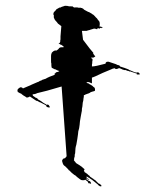

<svg xmlns="http://www.w3.org/2000/svg" viewBox="-20 -579 530 674"><path d="M205.1 -557.6Q194.3 -554.7 192.4 -552.7Q188.5 -552.7 187.5 -551.8Q183.6 -549.8 182.6 -548.8Q179.7 -547.9 177.7 -545.9Q177.7 -544.9 176.8 -544.9L175.8 -543L173.8 -541L170.9 -538.1Q167 -534.2 167 -528.3L168.9 -526.4V-523.4V-517.6Q171.9 -509.8 173.8 -507.8Q178.7 -502.9 183.6 -496.1Q191.4 -490.2 195.3 -487.3Q194.3 -477.5 192.4 -451.2V-440.4Q191.4 -439.5 191.4 -432.6L190.4 -429.7L188.5 -427.7Q187.5 -427.7 186.5 -426.8L185.5 -425.8Q187.5 -425.8 188.5 -424.8Q189.5 -423.8 190.4 -423.8Q191.4 -423.8 191.4 -422.9Q192.4 -421.9 193.4 -421.9Q195.3 -421.9 196.3 -420.9Q198.2 -418.9 200.2 -418Q201.2 -418 202.1 -417L203.1 -416V-413.1H196.3Q188.5 -413.1 185.5 -407.2Q181.6 -403.3 177.7 -401.4Q174.8 -402.3 171.9 -401.4Q168 -400.4 162.1 -394.5Q159.2 -388.7 159.2 -382.8V-372.1V-365.2Q159.2 -357.4 160.2 -356.4Q160.2 -344.7 161.1 -343.8V-342.8Q161.1 -340.8 166 -338.9Q168 -337.9 171.9 -335.9Q174.8 -335.9 175.8 -335Q175.8 -334 177.7 -334Q178.7 -334 179.7 -333L183.6 -331.1Q185.5 -331.1 186.5 -330.1Q187.5 -330.1 188.5 -329.1Q187.5 -328.1 186.5 -328.1Q184.6 -328.1 184.6 -327.1Q183.6 -326.2 180.7 -326.2Q178.7 -326.2 177.7 -325.2L175.8 -324.2Q174.8 -323.2 174.8 -322.3Q173.8 -321.3 171.9 -321.3V-316.4Q150.4 -308.6 143.6 -304.7Q142.6 -302.7 137.7 -301.8L131.8 -299.8Q127 -298.8 126 -296.9Q125 -296.9 123 -295.9Q121.1 -294.9 120.1 -294.9Q116.2 -293 115.2 -292Q114.3 -291 112.3 -291Q107.4 -289.1 91.8 -282.2Q89.8 -281.2 85.9 -279.3Q84 -278.3 80.1 -276.9Q76.2 -275.4 74.2 -274.4Q64.5 -270.5 60.5 -268.6L57.6 -271.5Q56.6 -272.5 50.8 -272.5Q43 -267.6 42 -264.6Q41 -263.7 41 -262.7V-261.7Q42 -260.7 42 -258.8V-255.9Q43.9 -255.9 44.9 -254.9Q44.9 -253.9 46.9 -253.9L47.9 -252.9Q48.8 -252 49.8 -252Q50.8 -251 52.7 -251Q53.7 -250 54.7 -250L56.6 -248Q62.5 -243.2 68.4 -240.2L74.2 -236.3H75.2Q76.2 -236.3 77.1 -237.3Q80.1 -237.3 81.1 -238.3Q82 -238.3 83 -239.3Q84 -240.2 85 -240.2L108.4 -224.6L109.4 -225.6Q119.1 -220.7 120.1 -219.7Q123 -219.7 123 -218.8L130.9 -214.8L138.7 -210.9Q139.6 -210 142.6 -208V-206.1Q142.6 -205.1 145.5 -203.1Q145.5 -204.1 146.5 -203.1Q147.5 -202.1 148.4 -202.1H149.4H151.4H154.3Q155.3 -202.1 155.3 -203.1Q155.3 -204.1 153.3 -206.1Q152.3 -207 152.3 -208Q151.4 -209 151.4 -210L149.4 -210.9V-211.9H147.5Q145.5 -211.9 144.5 -210.9H143.6L141.6 -212.9Q140.6 -212.9 139.6 -213.9L137.7 -214.8Q136.7 -215.8 132.8 -217.8Q131.8 -217.8 129.9 -219.7L128.9 -220.7Q127 -220.7 127 -221.7Q124 -224.6 123 -224.6Q122.1 -224.6 118.2 -227.5Q115.2 -228.5 112.3 -231.4Q112.3 -232.4 111.3 -233.4Q110.4 -234.4 109.4 -234.4Q108.4 -234.4 107.4 -235.4L104.5 -236.3L102.5 -238.3Q101.6 -238.3 100.6 -239.3L99.6 -240.2Q95.7 -242.2 94.7 -243.2Q95.7 -244.1 95.7 -245.1Q95.7 -246.1 93.8 -248Q103.5 -248 110.4 -252Q127 -255.9 145.5 -260.7Q173.8 -268.6 196.3 -275.4Q211.9 -63.5 213.9 -30.3L210.9 -27.3L210 -25.4L208 -23.4Q204.1 -23.4 203.1 -22.5Q198.2 -17.6 198.2 -16.6Q197.3 -13.7 200.2 -5.9Q202.1 1 209 4.9L213.9 9.8L217.8 13.7L219.7 15.6L220.7 17.6L221.7 18.6Q222.7 19.5 223.6 19.5L225.6 21.5L229.5 25.4L231.4 27.3L232.4 28.3Q234.4 30.3 236.3 31.2L237.3 32.2Q238.3 33.2 238.3 33.2Q240.2 33.2 240.2 34.2Q240.2 35.2 241.2 35.2Q242.2 35.2 243.2 36.1L246.1 38.1Q248 40 250 42Q263.7 52.7 264.6 52.7Q265.6 53.7 275.4 53.7L279.3 51.8L289.1 59.6V60.5Q289.1 62.5 291 64.5H293H293.9H295.9Q295.9 65.4 296.9 65.4Q297.9 65.4 298.8 66.4Q298.8 65.4 299.8 65.4V64.5Q298.8 64.5 298.8 61.5Q298.8 60.5 297.9 60.5Q297.9 59.6 296.9 58.6L294.9 56.6H292L290 54.7Q289.1 54.7 288.1 53.7L286.1 51.8L282.2 49.8V46.9L283.2 47.9Q283.2 48.8 285.2 48.8Q287.1 48.8 287.1 49.8Q287.1 50.8 289.1 50.8Q290 50.8 291 51.8H293V50.8Q285.2 46.9 284.2 44.9V40Q286.1 42 289.1 43L291 44.9H293L294.9 46.9L303.7 52.7L313.5 60.5L324.2 69.3V70.3L327.1 72.3Q330.1 75.2 333 75.2H334Q335.9 75.2 335.9 74.2V72.3Q335.9 71.3 335 71.3V70.3Q334 70.3 333 69.3Q332 68.4 331.1 67.4Q330.1 66.4 329.1 66.4Q328.1 66.4 328.1 65.4H326.2L319.3 58.6L316.4 55.7L313.5 52.7Q312.5 51.8 310.5 51.8L306.6 47.9Q305.7 46.9 304.7 46.9Q302.7 46.9 302.7 45.9L301.8 44.9L295.9 41Q294.9 40 294.9 39.1L293 37.1Q292 37.1 289.1 34.2L286.1 31.2L284.2 30.3L282.2 28.3Q281.2 27.3 280.3 27.3Q279.3 27.3 278.3 26.4L276.4 24.4Q276.4 22.5 275.4 21.5Q275.4 20.5 274.4 19.5L276.4 17.6Q277.3 16.6 275.4 13.7L271.5 10.7L267.6 6.8L264.6 4.9Q262.7 2.9 248 -5.9Q247.1 -5.9 244.1 -10.7L242.2 -12.7Q240.2 -14.6 239.3 -16.6L240.2 -19.5V-22.5Q240.2 -25.4 241.2 -26.4Q242.2 -27.3 242.2 -31.2Q242.2 -38.1 243.2 -39.1Q244.1 -40 244.1 -45.9Q244.1 -59.6 248 -71.3Q252 -92.8 253.9 -108.4Q253.9 -117.2 257.8 -128.9Q259.8 -140.6 260.7 -153.3Q261.7 -160.2 263.7 -170.9Q264.6 -176.8 266.6 -186.5Q267.6 -187.5 267.6 -197.3Q269.5 -203.1 270.5 -218.8Q272.5 -223.6 273.4 -235.4Q274.4 -236.3 274.4 -245.1Q277.3 -245.1 278.3 -246.1Q280.3 -248 285.2 -249L287.1 -250Q289.1 -250 290 -251Q292 -251 293 -252Q293.9 -252 294.9 -252.9Q296.9 -254.9 299.8 -255.9L305.7 -257.8Q311.5 -258.8 313.5 -260.7V-266.6Q312.5 -271.5 310.5 -272.5L308.6 -273.4L304.7 -277.3Q300.8 -279.3 298.8 -281.2L294.9 -283.2L293 -284.2L291 -286.1L283.2 -288.1L284.2 -289.1Q286.1 -291 289.1 -291Q292 -291 293 -290Q294.9 -290 295.9 -289.1Q296.9 -289.1 297.9 -288.1Q299.8 -288.1 300.8 -287.1Q301.8 -287.1 302.7 -286.1V-306.6Q308.6 -307.6 340.8 -323.2Q359.4 -331.1 369.1 -335Q369.1 -335.9 371.1 -335.9Q373 -335.9 373 -336.9Q374 -337.9 377 -337.9L380.9 -339.8Q381.8 -339.8 382.8 -338.9Q384.8 -336.9 385.7 -336.9H388.7Q390.6 -335.9 392.6 -337.9Q394.5 -337.9 395.5 -338.9Q396.5 -339.8 397.5 -339.8Q400.4 -339.8 406.2 -336.9L410.2 -335Q411.1 -334 414.1 -334Q415 -333 417 -333H421.9Q421.9 -332 423.8 -332Q424.8 -332 425.8 -331.1Q426.8 -330.1 429.7 -330.1Q431.6 -330.1 432.6 -329.1Q433.6 -328.1 434.6 -328.1H437.5Q439.5 -328.1 440.4 -327.1L446.3 -325.2L455.1 -322.3Q456.1 -321.3 460 -321.3V-319.3Q460 -317.4 460.9 -317.4H462.9Q463.9 -317.4 463.9 -318.4Q464.8 -317.4 465.8 -317.4H468.8Q469.7 -317.4 470.7 -318.4V-319.3V-320.3Q468.8 -320.3 468.8 -322.3Q467.8 -322.3 467.8 -323.2Q465.8 -325.2 462.9 -325.2Q461.9 -324.2 460.9 -324.2Q453.1 -324.2 439.5 -331.1Q438.5 -332 437.5 -332Q435.5 -332 434.6 -333Q433.6 -334 432.6 -334Q430.7 -335.9 429.7 -335.9Q427.7 -336.9 418 -340.3Q408.2 -343.8 401.4 -345.7Q400.4 -346.7 400.4 -347.7L398.4 -349.6L390.6 -351.6Q388.7 -353.5 384.8 -354.5L378.9 -356.4L361.3 -362.3H357.4Q353.5 -362.3 351.6 -359.4Q350.6 -358.4 350.6 -356.4V-355.5Q314.5 -345.7 302.7 -345.7Q302.7 -355.5 303.7 -356.4Q303.7 -365.2 304.7 -366.2V-372.1L298.8 -376Q299.8 -377 308.6 -377L314.5 -380.9L313.5 -382.8Q312.5 -382.8 312.5 -383.8L310.5 -385.7L309.6 -388.7H306.6Q307.6 -389.6 307.6 -393.6Q299.8 -401.4 271.5 -439.5L267.6 -470.7H284.2L290 -472.7Q293 -472.7 293.9 -473.6Q295.9 -473.6 296.9 -474.6Q302.7 -476.6 306.6 -477.5Q307.6 -478.5 312.5 -478.5H313.5H314.5Q314.5 -477.5 315.4 -477.5Q318.4 -477.5 319.3 -476.6Q320.3 -475.6 322.3 -477.5V-480.5L330.1 -478.5Q331.1 -478.5 331.1 -480.5Q332 -480.5 333 -481.4Q334 -480.5 335 -480.5H336.9Q341.8 -480.5 338.9 -483.4H336.9Q335.9 -483.4 335.9 -484.4V-485.4Q330.1 -485.4 329.1 -486.3V-488.3Q329.1 -489.3 330.1 -489.3V-492.2V-498Q330.1 -502.9 326.2 -506.8L324.2 -508.8L320.3 -514.6Q316.4 -517.6 313.5 -521.5L307.6 -527.3Q304.7 -528.3 301.8 -531.2L299.8 -532.2Q298.8 -532.2 294.9 -535.2L293 -536.1Q292 -537.1 290 -537.1L286.1 -539.1Q276.4 -543.9 275.4 -544.9L272.5 -547.9Q270.5 -549.8 268.6 -549.8L267.6 -550.8Q264.6 -550.8 263.7 -551.8H257.8Q253.9 -551.8 252.9 -552.7H248L247.1 -553.7Q246.1 -552.7 244.1 -552.7H240.2L238.3 -553.7Q236.3 -554.7 236.3 -555.7Q235.4 -556.6 232.4 -556.6Q219.7 -556.6 218.8 -557.6Q217.8 -558.6 209 -558.6Q206.1 -558.6 205.1 -557.6Z"/></svg>

Font: My Font
Style: x-wing-ships
Weight: 500
Version: Version 0.001